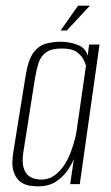

<svg xmlns="http://www.w3.org/2000/svg" viewBox="-20 -653 394 681"><path d="M114 8Q103 8 85.5 5.5Q68 3 52.5 -8Q37 -19 28.5 -43.5Q20 -68 27 -112L71 -385Q80 -441 98.5 -466Q117 -491 142.5 -498Q168 -505 195 -505Q226 -505 255 -494Q284 -483 291 -455L296 -495H333L263 0H229L242 -89Q234 -69 218 -46.5Q202 -24 177 -8Q152 8 114 8ZM126 -16Q153 -16 173.5 -31Q194 -46 208.5 -68.5Q223 -91 232 -116Q241 -141 246 -161Q251 -181 252 -191L285 -420Q283 -427 276.5 -441Q270 -455 253 -468Q236 -481 199 -481Q162 -481 143 -467Q124 -453 116.5 -429Q109 -405 104 -375L62 -108Q58 -76 64 -57Q70 -38 81.5 -29.5Q93 -21 105.5 -18.5Q118 -16 126 -16ZM195 -545 257 -633H299L217 -545Z"/></svg>

Font: Alumni Sans ExtraLight
Style: Italic
Weight: 250
Italic angle: -8°
Version: Version 1.016